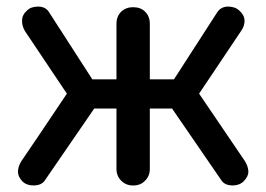

<svg xmlns="http://www.w3.org/2000/svg" viewBox="-20 -569 818 590"><path d="M388.7 1Q367.2 1 352.5 -13.7Q337.9 -28.3 337.9 -49.8Q337.9 -111.3 337.9 -235.4Q321.3 -235.4 269.5 -235.4Q231.4 -179.7 117.2 -13.7Q107.4 0 85 1Q61.5 1 48.8 -11.7Q35.2 -26.4 35.2 -41Q35.2 -42 35.2 -43Q36.1 -58.6 45.9 -74.2Q92.8 -142.6 185.5 -281.2Q153.3 -329.1 56.6 -473.6Q46.9 -490.2 47.9 -506.8Q47.9 -523.4 63.5 -537.1Q75.2 -548.8 97.7 -548.8Q97.7 -548.8 98.6 -548.8Q121.1 -547.9 130.9 -531.2Q175.8 -461.9 263.7 -325.2Q282.2 -325.2 337.9 -325.2Q337.9 -368.2 337.9 -496.1Q337.9 -518.6 352.5 -533.2Q367.2 -546.9 388.7 -546.9Q412.1 -546.9 425.8 -533.2Q440.4 -518.6 440.4 -496.1Q440.4 -439.5 440.4 -325.2Q459 -325.2 514.6 -325.2Q547.9 -377 647.5 -531.2Q658.2 -547.9 679.7 -548.8Q702.1 -548.8 714.8 -537.1Q730.5 -523.4 731.4 -506.8Q732.4 -490.2 720.7 -473.6Q677.7 -409.2 591.8 -281.2Q627 -229.5 732.4 -74.2Q742.2 -58.6 743.2 -43Q743.2 -42 743.2 -41Q743.2 -26.4 728.5 -11.7Q715.8 1 693.4 1Q670.9 0 661.1 -13.7Q610.4 -87.9 508.8 -235.4Q492.2 -235.4 440.4 -235.4Q440.4 -188.5 440.4 -49.8Q440.4 -28.3 425.8 -13.7Q412.1 1 388.7 1Z"/></svg>

Font: Abed
Style: Bold
Weight: 700
Designer: Johan Aakerlund
Version: Version 3.105